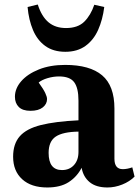

<svg xmlns="http://www.w3.org/2000/svg" viewBox="-20 -815 615 849"><path d="M189 14Q118 14 78 -22.5Q38 -59 38 -122Q38 -179 67.5 -212.5Q97 -246 160.5 -262Q224 -278 327 -283V-370Q327 -426 308 -451.5Q289 -477 241 -477Q216 -477 190.5 -469.5Q165 -462 151 -450Q172 -421 180 -404Q188 -387 188 -377Q188 -355 169 -340Q150 -325 115 -325Q80 -325 63 -342Q46 -359 46 -387Q46 -424 74 -456Q102 -488 152 -508Q202 -528 268 -528Q377 -528 431.5 -482Q486 -436 486 -335V-113Q486 -67 523 -67Q542 -67 565 -75L575 -34Q553 -12 520.5 1Q488 14 455 14Q405 14 376.5 -9.5Q348 -33 341 -73Q320 -33 283.5 -9.5Q247 14 189 14ZM254 -63Q287 -63 307 -85Q327 -107 327 -143V-233Q258 -232 226.5 -211Q195 -190 195 -139Q195 -63 254 -63ZM269 -586Q216 -586 180.5 -611.5Q145 -637 126 -682Q107 -727 102 -784L147 -795Q164 -742 194.5 -716.5Q225 -691 272 -691Q324 -691 352.5 -719Q381 -747 397 -794L441 -784Q434 -728 414 -683Q394 -638 358 -612Q322 -586 269 -586Z"/></svg>

Font: Literata 36pt
Style: Bold
Weight: 700
Designer: Latin by Veronika Burian and Jose Scaglione. Greek by Irene Vlachou. Cyrillic by Vera Evstafieva.
Foundry: TypeTogether
Version: Version 3.002